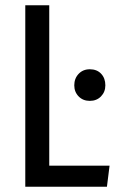

<svg xmlns="http://www.w3.org/2000/svg" viewBox="-20 -709 446 729"><path d="M167 -689V-80H396L386 0H76V-689ZM380 -385Q380 -360 363.5 -343Q347 -326 321 -326Q295 -326 278.5 -343Q262 -360 262 -385Q262 -411 278.5 -428.5Q295 -446 321 -446Q348 -446 364 -429Q380 -412 380 -385Z"/></svg>

Font: Fira Sans Extra Condensed
Style: Regular
Weight: 400
Width: 1
Designer: Carrois Corporate & Edenspiekermann AG
Foundry: Carrois Corporate GbR & Edenspiekermann AG
Version: Version 4.203